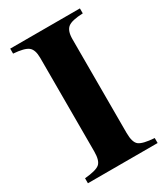

<svg xmlns="http://www.w3.org/2000/svg" viewBox="-170 -755 730 835"><g transform="rotate(-30 194.5 -338.0)"><path d="M113 -106V-576Q113 -617 94 -632Q75 -647 20 -651V-676H370V-651Q314 -649 294.5 -633.5Q275 -618 275 -576V-106Q275 -58 293.5 -43.5Q312 -29 370 -25V0H20V-25Q77 -30 95 -45Q113 -60 113 -106Z"/></g></svg>

Font: STIX MathJax Main
Style: Bold
Weight: 700
Designer: MicroPress Inc., with final additions and corrections provided by Coen Hoffman, Elsevier (retired)
Version: Version 1.1.1